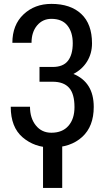

<svg xmlns="http://www.w3.org/2000/svg" viewBox="-20 -741 539 978"><path d="M248 -399.9Q301.8 -399.9 326.2 -431.4Q350.6 -462.9 350.6 -521Q350.6 -576.7 323.5 -610.8Q296.4 -645 241.7 -645Q197.3 -645 168.9 -611.3Q140.6 -577.6 140.6 -522.9H43Q43 -613.8 99.6 -667.5Q156.2 -721.2 241.7 -721.2Q339.4 -721.2 394 -669.9Q448.7 -618.7 448.7 -520Q448.7 -468.8 423.8 -428.2Q398.9 -387.7 354 -364.3Q404.8 -343.8 431.2 -301.8Q457.5 -259.8 457.5 -196.3Q457.5 -97.2 398.7 -43.5Q339.8 10.3 241.7 10.3Q155.8 10.3 95.2 -41.5Q34.7 -93.3 34.7 -197.3H132.8Q132.8 -139.2 162.6 -102.1Q192.4 -64.9 241.7 -64.9Q297.9 -64.9 328.6 -100.1Q359.4 -135.3 359.4 -195.3Q359.4 -263.2 331.8 -293.9Q304.2 -324.7 248 -324.7H181.2V-399.9ZM296.9 216.3H199.2V-34.2H296.9Z"/></svg>

Font: Franco
Style: Regular
Weight: 400
Designer: Google
Version: Version 1.200311; 2013